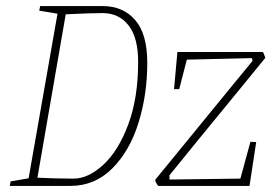

<svg xmlns="http://www.w3.org/2000/svg" viewBox="-20 -611 897 631"><path d="M464 -404Q464 -301 435.5 -208.5Q407 -116 349.5 -58Q292 0 211 0H12L15 -15L74 -25L169 -566L109 -576L112 -591H318Q384 -591 424 -545.5Q464 -500 464 -404ZM434 -408Q434 -487 402.5 -527.5Q371 -568 317 -568Q278 -568 196 -564L103 -27Q164 -24 222 -24Q270 -24 319.5 -69.5Q369 -115 401.5 -202Q434 -289 434 -408ZM803 -145 822 -144 800 0H500Q491 -11 490 -20L746 -333Q772 -364 810 -411L808 -420L594 -415L569 -318H552L563 -440H844Q847 -436 852 -421L777 -329Q594 -106 537 -35V-21L770 -24Z"/></svg>

Font: Grenze Thin
Style: Italic
Weight: 250
Italic angle: -10°
Designer: Renata Polastri
Foundry: Omnibus-Type
Version: Version 1.002; ttfautohint (v1.8)